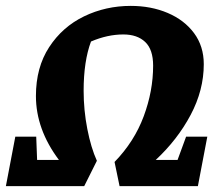

<svg xmlns="http://www.w3.org/2000/svg" viewBox="-23 -632 757 652"><path d="M681 -168 649 0H383L366 -82Q433 -151 465 -237Q497 -323 497 -409Q497 -464 470 -489.5Q443 -515 396 -515Q342 -515 286 -491Q261 -424 261 -324Q261 -258 273.5 -194Q286 -130 306 -86L263 0H-3L29 -168H100L103 -89H177Q99 -193 99 -306Q99 -403 144 -472Q189 -541 262.5 -576.5Q336 -612 421 -612Q490 -612 546.5 -588Q603 -564 636 -519.5Q669 -475 669 -414Q669 -326 624.5 -242Q580 -158 506 -89H580L609 -168Z"/></svg>

Font: Grenze ExtraBold
Style: Italic
Weight: 800
Italic angle: -10°
Designer: Renata Polastri
Foundry: Omnibus-Type
Version: Version 1.002; ttfautohint (v1.8)